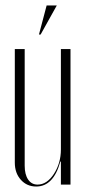

<svg xmlns="http://www.w3.org/2000/svg" viewBox="-20 -674 316 700"><path d="M128 -548H122L150 -654H187ZM200 -85Q175 6 112 6Q78 6 56 -18.5Q34 -43 34 -81V-495H70V-70Q70 -38 82.5 -19.5Q95 -1 117 -1Q151 -1 176.5 -40Q202 -79 202 -129V-495H237V-1H202V-85Z"/></svg>

Font: Moniqa ExtLt Narrow Display
Style: Regular
Weight: 200
Width: 4
Designer: Rajesh Rajput
Foundry: Rajesh Rajput
Version: Version 1.000